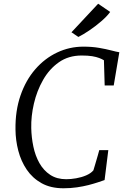

<svg xmlns="http://www.w3.org/2000/svg" viewBox="-20 -1001 670 1029"><path d="M320 8Q251.5 8 202.8 -19.2Q154 -46.5 123.2 -92Q92.5 -137.5 78 -193.5Q63.5 -249.5 63 -306.5Q61.5 -407 89.8 -489Q118 -571 168.8 -629.5Q219.5 -688 286 -719.5Q352.5 -751 427 -751Q473 -751 510.8 -744.5Q548.5 -738 576 -730.8Q603.5 -723.5 619.5 -721L589.5 -543H541L537 -678Q526.5 -684.5 511.5 -690.2Q496.5 -696 474 -699.8Q451.5 -703.5 417.5 -703.5Q347 -703.5 295.5 -667.2Q244 -631 210.8 -572.5Q177.5 -514 161.8 -446Q146 -378 147.5 -314.5Q148.5 -264.5 158.8 -215.5Q169 -166.5 191.2 -127Q213.5 -87.5 249 -64Q284.5 -40.5 335 -40.5Q359.5 -40.5 388.2 -45.5Q417 -50.5 442 -61.2Q467 -72 480.5 -88Q484.5 -101 488.5 -114.5Q492.5 -128 496.5 -141.8Q500.5 -155.5 504.5 -169.2Q508.5 -183 512 -196.5H560.5L540.5 -36Q526.5 -31 504.5 -23.8Q482.5 -16.5 454.5 -9.2Q426.5 -2 392.5 3Q358.5 8 320 8ZM400 -803 363 -828 506 -981 570.5 -937Q553.5 -913.5 522.5 -886.8Q491.5 -860 458 -837.5Q424.5 -815 400 -803Z"/></svg>

Font: Merriweather 20pt Light
Style: Italic
Weight: 300
Italic angle: -7.8°
Version: Version 2.101